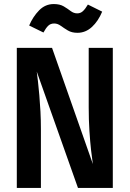

<svg xmlns="http://www.w3.org/2000/svg" viewBox="-20 -928 640 948"><path d="M365 0 161.5 -574.5Q164 -555.5 167.5 -525.5Q171 -495.5 174.2 -457.5Q177.5 -419.5 179.8 -377Q182 -334.5 182 -291V0H63V-691.5H237L438.5 -118Q434.5 -143.5 429.8 -185.5Q425 -227.5 421.5 -282Q418 -336.5 418 -398V-691.5H537V0ZM362.5 -766Q334.5 -766 315.2 -777.5Q296 -789 280.2 -800.5Q264.5 -812 247.5 -812Q229.5 -812 218 -800.8Q206.5 -789.5 194.5 -767.5L124 -802Q142.5 -845.5 173 -876.8Q203.5 -908 245.5 -908Q275.5 -908 294.8 -896.5Q314 -885 329 -873.5Q344 -862 361.5 -862Q377.5 -862 389.2 -872.8Q401 -883.5 414 -905.5L484.5 -870.5Q465 -823.5 433.8 -794.8Q402.5 -766 362.5 -766Z"/></svg>

Font: Fira Code Light SemiBold
Style: Regular
Weight: 600
Monospace: yes
Version: Version 5.002